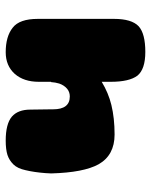

<svg xmlns="http://www.w3.org/2000/svg" viewBox="50 -566 517 656"><g transform="rotate(-90 308.0 -237.5)"><path d="M572 -321V-366Q572 -429 542 -452Q512 -476 458 -476Q412 -476 384 -445Q357 -414 357 -363V-321H356Q355 -306 351 -293Q345 -276 333 -266Q322 -257 307 -257Q263 -257 263 -314V-320L262 -392Q262 -434 238 -455Q213 -476 156 -476Q126 -476 107 -470Q89 -464 75 -450Q61 -436 55 -408Q48 -379 45 -340L44 -321V-320Q47 -210 75 -159Q106 -104 177 -104Q233 -104 278 -115Q319 -125 357 -148V-117Q357 -54 378 -26Q400 1 459 1Q522 1 547 -22Q572 -46 572 -106V-199V-209Z"/></g></svg>

Font: Coiny 2.0
Style: Regular
Weight: 400
Version: Version 1.001 July 11, 2018